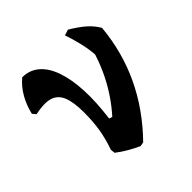

<svg xmlns="http://www.w3.org/2000/svg" viewBox="-139 -575 689 689"><g transform="rotate(-45 205.5 -230.0)"><path d="M192 10Q170 0 150 -11.5Q130 -23 109 -39L107 -56Q181 -112 231.5 -182.5Q282 -253 309 -338Q307 -366 299.5 -398.5Q292 -431 281 -463L303 -470Q338 -449 359 -430.5Q380 -412 394 -388Q384 -276 337.5 -177Q291 -78 208 7ZM107 -56Q121 -95 127.5 -133.5Q134 -172 134 -219Q134 -272 122 -300.5Q110 -329 83 -337Q56 -345 9 -335L-2 -348Q6 -383 23 -413Q40 -443 66 -465Q103 -465 129.5 -442.5Q156 -420 171 -377.5Q186 -335 189 -275Q192 -215 182 -140L222 -126Z"/></g></svg>

Font: Alegreya SemiBold
Style: Regular
Weight: 600
Designer: Juan Pablo del Peral
Foundry: Huerta Tipografica
Version: Version 2.009